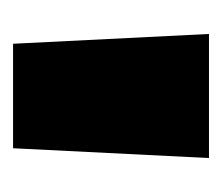

<svg xmlns="http://www.w3.org/2000/svg" viewBox="-43 -697 340 294"><g transform="rotate(90 127.0 -550.0)"><path d="M47 -400 32 -700H222L207 -400Z"/></g></svg>

Font: Montserrat Thin Black
Style: Regular
Weight: 900
Version: Version 9.000